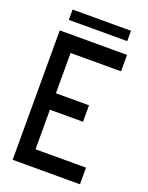

<svg xmlns="http://www.w3.org/2000/svg" viewBox="-153 -899 750 976"><g transform="rotate(20 222.0 -411.0)"><path d="M66 -766V-822H382V-766ZM41 0V-700H405V-611H132V-393H311V-304H132V-90H405V0Z"/></g></svg>

Font: Stick No Bills Medium
Style: Regular
Weight: 500
Version: Version 2.000